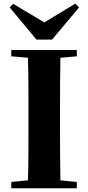

<svg xmlns="http://www.w3.org/2000/svg" viewBox="-20 -1017 477 1037"><path d="M51.8 -996.1 219.2 -896 386.2 -997.1 407.2 -977.1 261.2 -803.2H176.8L32.2 -977.1ZM41 -712.9V-747.1H395V-712.9L306.2 -705.1Q304.7 -628.4 304.4 -550.8Q304.2 -473.1 304.2 -395V-352.1Q304.2 -274.9 304.4 -197.5Q304.7 -120.1 306.2 -43L395 -34.2V0H41V-34.2L130.9 -43Q133.3 -118.7 133.5 -195.8Q133.8 -272.9 133.8 -351.1V-395Q133.8 -473.1 133.5 -550.5Q133.3 -627.9 130.9 -705.1Z"/></svg>

Font: Source Han Serif TW Heavy
Style: Regular
Weight: 900
Designer: Ryoko NISHIZUKA Ë•øÂ°öÊ∂ºÂ≠ê (kana & ideographs); Frank Grie√ühammer (Latin, Greek & Cyrillic); Wenlong ZHANG Âº†ÊñáÈæô 
Foundry: Adobe
Version: Version 2.003;hotconv 1.1.1;makeotfexe 2.6.0